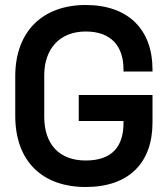

<svg xmlns="http://www.w3.org/2000/svg" viewBox="-20 -734 671 768"><path d="M41 -271C41 -87 151 14 323 14C496 14 590 -83 590 -244V-354H295V-250H474V-242C474 -151 431 -92 323 -92C216 -92 157 -158 157 -267V-433C157 -538 218 -608 323 -608C426 -608 474 -548 474 -456V-448H590V-456C590 -615 494 -714 323 -714C149 -714 41 -607 41 -429Z"/></svg>

Font: Space Text SemiBold
Style: Regular
Weight: 600
Designer: Florian Karsten (Space Text), Colophon Foundry (Space Mono)
Foundry: Florian Karsten
Version: Version 1.003;PS 001.003;hotconv 1.0.88;makeotf.lib2.5.64775